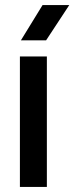

<svg xmlns="http://www.w3.org/2000/svg" viewBox="-20 -742 295 762"><path d="M59 0V-518H166V0ZM149 -722H255L163 -582H63Z"/></svg>

Font: TikTok Sans 24pt Medium
Style: Regular
Weight: 500
Version: Version 4.000